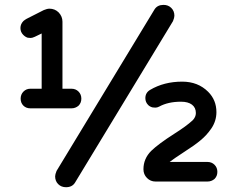

<svg xmlns="http://www.w3.org/2000/svg" viewBox="-20 -739 949 794"><path d="M208 -9.8Q208 -17.6 213.9 -32.2L619.1 -700.2Q630.9 -718.8 656.2 -718.8Q675.8 -718.8 688.5 -706.1Q701.2 -693.4 701.2 -673.8Q701.2 -666 695.3 -651.4L290 16.6Q278.3 35.2 252.9 35.2Q233.4 35.2 220.7 22.5Q208 9.8 208 -9.8ZM105.5 -372.1H152.3V-600.6L124 -586.9Q113.3 -582 106.9 -582Q100.6 -582 94.7 -583Q85 -585.9 76.2 -594.7Q64.5 -606.4 64.5 -623Q64.5 -639.6 77.1 -652.3Q83 -657.2 89.8 -661.1L161.1 -697.3Q174.8 -703.1 184.6 -703.1Q207 -703.1 222.7 -687.5Q238.3 -670.9 238.3 -649.4V-372.1H275.4Q293 -372.1 304.7 -360.4Q316.4 -348.6 316.4 -331.1Q316.4 -313.5 304.7 -301.8Q292 -291 275.4 -291H105.5Q87.9 -291 76.7 -302.2Q65.4 -313.5 65.4 -331.1Q65.4 -348.6 77.1 -360.4Q88.9 -372.1 105.5 -372.1ZM623 11.7Q602.5 11.7 587.9 -2.9Q573.2 -17.6 573.2 -39.1Q573.2 -83 605.5 -115.2Q634.8 -143.6 700.2 -185.5Q750 -216.8 776.4 -241.2Q790 -254.9 790 -271.5Q790 -293.9 773.9 -306.2Q757.8 -318.4 728.5 -318.4Q674.8 -318.4 637.7 -297.9Q629.9 -293.9 622.6 -293.9Q615.2 -293.9 610.4 -294.9Q599.6 -297.9 592.8 -304.7Q581.1 -316.4 581.1 -333Q581.1 -355.5 600.6 -367.2Q658.2 -401.4 733.4 -401.4Q798.8 -401.4 840.8 -359.4Q875 -325.2 875 -275.4Q875 -238.3 853.5 -207Q834 -178.7 808.6 -158.2Q784.2 -137.7 741.2 -110.4Q696.3 -81.1 681.6 -69.3H837.9Q855.5 -69.3 867.2 -57.6Q878.9 -45.9 878.9 -28.3Q878.9 -10.7 867.2 1Q854.5 11.7 837.9 11.7Z"/></svg>

Font: FakePearl
Style: SemiBold
Weight: 400
Version: Version 1.2